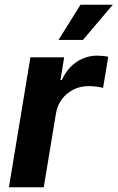

<svg xmlns="http://www.w3.org/2000/svg" viewBox="-20 -787 494 807"><path d="M17.5 0 107.8 -545.9H249.7L234.2 -450.8H240Q263.1 -501.3 302.8 -527.2Q342.4 -553.2 388.3 -553.2Q399.7 -553.2 412.5 -551.9Q425.3 -550.6 434.9 -548.3L413.2 -417.5Q403.1 -420.8 384.9 -422.9Q366.7 -425 351.1 -425Q317.6 -425 288.7 -410.5Q259.7 -396 240.4 -370.3Q221.1 -344.6 215.3 -310.7L163.9 0ZM225.9 -619.1 318.3 -767.1H454.1L328.5 -619.1Z"/></svg>

Font: Adwaita Sans
Style: Italic
Weight: 400
Italic angle: -9.39999°
Designer: Rasmus Andersson
Foundry: rsms
Version: Version 4.001;git-9221beed3